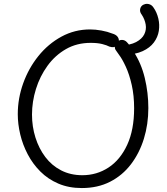

<svg xmlns="http://www.w3.org/2000/svg" viewBox="-20 -932 844 972"><path d="M757 -894Q774 -870 781.5 -838.5Q789 -807 784 -775.5Q779 -744 759 -717Q739 -690 702 -673Q665 -656 608 -654L586 -701Q639 -703 669 -719Q699 -735 710.5 -758.5Q722 -782 717.5 -808Q713 -834 698 -857Q688 -870 689 -882Q690 -894 697 -901.5Q704 -909 715 -911.5Q726 -914 737.5 -910Q749 -906 757 -894ZM549 -762Q566 -757 574 -747.5Q582 -738 582 -725Q582 -719 579.5 -712Q577 -705 570.5 -700Q564 -695 555.5 -693.5Q547 -692 534 -696Q521 -703 497.5 -709Q474 -715 439 -715Q369 -715 314 -683.5Q259 -652 220.5 -599Q182 -546 162 -481.5Q142 -417 142 -352Q142 -291 159.5 -235.5Q177 -180 209.5 -137Q242 -94 289.5 -69.5Q337 -45 397 -45Q470 -45 529.5 -84Q589 -123 624 -199Q659 -275 659 -384Q659 -448 647 -501.5Q635 -555 617 -594Q599 -633 583 -654Q572 -670 566.5 -677.5Q561 -685 561 -695Q561 -701 564 -707.5Q567 -714 572 -719Q577 -724 583.5 -727Q590 -730 597 -730Q611 -730 621.5 -719.5Q632 -709 640.5 -695.5Q649 -682 656 -671Q695 -612 713 -537Q731 -462 731 -385Q731 -303 708.5 -230Q686 -157 643 -100.5Q600 -44 537.5 -12Q475 20 394 20Q328 20 275.5 -2.5Q223 -25 184.5 -63.5Q146 -102 120.5 -150.5Q95 -199 82.5 -251.5Q70 -304 70 -354Q70 -434 97.5 -510.5Q125 -587 174.5 -648.5Q224 -710 291 -746.5Q358 -783 436 -783Q463 -783 493.5 -777.5Q524 -772 549 -762Z"/></svg>

Font: Playpen Sans Light
Style: Regular
Weight: 300
Designer: Laura Meseguer, Veronika Burian, José Scaglione
Foundry: TypeTogether
Version: Version 1.001